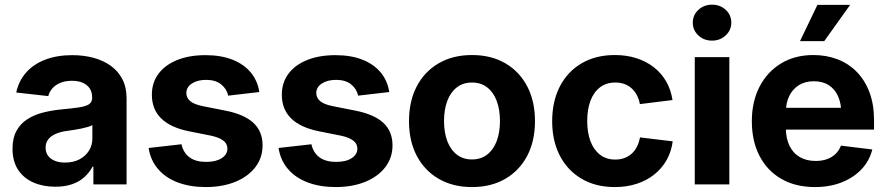

<svg xmlns="http://www.w3.org/2000/svg" viewBox="-20 -776 3732 808"><path d="M212.9 9.8Q161.1 9.8 120.4 -8.1Q79.6 -25.9 56.2 -61.5Q32.7 -97.2 32.7 -150.4Q32.7 -195.3 49.3 -225.3Q65.9 -255.4 94.5 -273.9Q123 -292.5 159.9 -302Q196.8 -311.5 236.8 -315.4Q284.2 -319.8 313 -324.2Q341.8 -328.6 354.7 -337.4Q367.7 -346.2 367.7 -363.3V-366.2Q367.7 -388.2 357.7 -403.6Q347.7 -418.9 328.6 -427.5Q309.6 -436 282.7 -436Q254.9 -436 234.1 -427.5Q213.4 -418.9 200.7 -404.5Q188 -390.1 183.1 -371.6L48.3 -386.7Q59.1 -436 90.3 -471.2Q121.6 -506.3 170.9 -525.1Q220.2 -543.9 284.2 -543.9Q331.1 -543.9 372.6 -533Q414.1 -522 445.6 -499.5Q477.1 -477.1 494.9 -442.9Q512.7 -408.7 512.7 -361.3V0H373V-74.7H369.6Q356 -49.3 334.7 -30.3Q313.5 -11.2 283.2 -0.7Q252.9 9.8 212.9 9.8ZM253.4 -91.8Q288.1 -91.8 314 -105.2Q339.8 -118.7 354.2 -141.6Q368.7 -164.6 368.7 -192.9V-249.5Q362.3 -245.6 350.1 -241.9Q337.9 -238.3 322.8 -235.1Q307.6 -231.9 291.7 -229.5Q275.9 -227.1 261.7 -225.1Q235.8 -221.7 215.6 -213.1Q195.3 -204.6 183.6 -190.2Q171.9 -175.8 171.9 -154.3Q171.9 -134.3 182.4 -120.4Q192.9 -106.4 211.2 -99.1Q229.5 -91.8 253.4 -91.8Z M845.7 11.2Q779.8 11.2 728.5 -8.1Q677.2 -27.3 645.3 -64.5Q613.3 -101.6 605.5 -153.3L743.7 -168.9Q752 -132.3 778.1 -113.5Q804.2 -94.7 847.7 -94.7Q889.2 -94.7 913.1 -110.4Q937 -126 937 -150.4Q937 -171.4 919.4 -184.6Q901.9 -197.8 867.7 -205.1L774.9 -223.6Q697.3 -239.3 658.2 -277.8Q619.1 -316.4 619.1 -377Q619.1 -428.2 647 -465.6Q674.8 -502.9 725.6 -523.4Q776.4 -543.9 844.7 -543.9Q910.2 -543.9 958.3 -524.9Q1006.3 -505.9 1035.2 -471.2Q1064 -436.5 1071.3 -388.7L940.4 -373.5Q934.1 -402.3 910.4 -421.1Q886.7 -439.9 847.7 -439.9Q811 -439.9 787.6 -424.6Q764.2 -409.2 764.2 -384.8Q764.2 -364.3 780.3 -350.6Q796.4 -336.9 832 -329.6L930.2 -310.1Q1008.8 -294.4 1046.9 -258.5Q1085 -222.7 1085 -164.6Q1085 -111.8 1054.4 -72.3Q1023.9 -32.7 970 -10.7Q916 11.2 845.7 11.2Z M1392.6 11.2Q1326.7 11.2 1275.4 -8.1Q1224.1 -27.3 1192.1 -64.5Q1160.2 -101.6 1152.3 -153.3L1290.5 -168.9Q1298.8 -132.3 1325 -113.5Q1351.1 -94.7 1394.5 -94.7Q1436 -94.7 1460 -110.4Q1483.9 -126 1483.9 -150.4Q1483.9 -171.4 1466.3 -184.6Q1448.7 -197.8 1414.6 -205.1L1321.8 -223.6Q1244.1 -239.3 1205.1 -277.8Q1166 -316.4 1166 -377Q1166 -428.2 1193.8 -465.6Q1221.7 -502.9 1272.5 -523.4Q1323.2 -543.9 1391.6 -543.9Q1457 -543.9 1505.1 -524.9Q1553.2 -505.9 1582 -471.2Q1610.8 -436.5 1618.2 -388.7L1487.3 -373.5Q1481 -402.3 1457.3 -421.1Q1433.6 -439.9 1394.5 -439.9Q1357.9 -439.9 1334.5 -424.6Q1311 -409.2 1311 -384.8Q1311 -364.3 1327.1 -350.6Q1343.3 -336.9 1378.9 -329.6L1477.1 -310.1Q1555.7 -294.4 1593.8 -258.5Q1631.8 -222.7 1631.8 -164.6Q1631.8 -111.8 1601.3 -72.3Q1570.8 -32.7 1516.8 -10.7Q1462.9 11.2 1392.6 11.2Z M1966.3 11.2Q1885.7 11.2 1825.9 -23.7Q1766.1 -58.6 1733.6 -120.8Q1701.2 -183.1 1701.2 -266.1Q1701.2 -349.6 1733.6 -412.1Q1766.1 -474.6 1825.9 -509.5Q1885.7 -544.4 1966.3 -544.4Q2047.4 -544.4 2106.9 -509.5Q2166.5 -474.6 2199 -412.1Q2231.4 -349.6 2231.4 -266.1Q2231.4 -183.1 2199 -120.8Q2166.5 -58.6 2106.9 -23.7Q2047.4 11.2 1966.3 11.2ZM1966.3 -105Q2003.9 -105 2030.3 -125.5Q2056.6 -146 2070.3 -182.4Q2084 -218.8 2084 -266.6Q2084 -314.9 2070.3 -351.3Q2056.6 -387.7 2030.3 -408.2Q2003.9 -428.7 1966.3 -428.7Q1928.7 -428.7 1902.3 -408.2Q1876 -387.7 1862.3 -351.3Q1848.6 -314.9 1848.6 -266.6Q1848.6 -218.8 1862.3 -182.4Q1876 -146 1902.3 -125.5Q1928.7 -105 1966.3 -105Z M2567.4 11.2Q2486.8 11.2 2427.5 -23.7Q2368.2 -58.6 2335.9 -121.1Q2303.7 -183.6 2303.7 -266.1Q2303.7 -349.1 2335.9 -411.9Q2368.2 -474.6 2427.5 -509.5Q2486.8 -544.4 2567.4 -544.4Q2617.2 -544.4 2658.7 -531Q2700.2 -517.6 2731.9 -492.7Q2763.7 -467.8 2783.7 -432.9Q2803.7 -397.9 2810.1 -355L2672.9 -337.9Q2668.9 -358.9 2660.2 -375.5Q2651.4 -392.1 2638.2 -404.1Q2625 -416 2607.9 -422.4Q2590.8 -428.7 2569.3 -428.7Q2531.2 -428.7 2504.9 -408.4Q2478.5 -388.2 2464.8 -351.8Q2451.2 -315.4 2451.2 -266.6Q2451.2 -218.3 2464.8 -181.9Q2478.5 -145.5 2504.9 -125Q2531.2 -104.5 2569.3 -104.5Q2590.8 -104.5 2608.2 -111.1Q2625.5 -117.7 2638.7 -129.6Q2651.9 -141.6 2660.6 -158.9Q2669.4 -176.3 2673.3 -197.8L2811 -181.2Q2805.2 -137.2 2785.2 -102.1Q2765.1 -66.9 2733.2 -41.5Q2701.2 -16.1 2659.2 -2.4Q2617.2 11.2 2567.4 11.2Z M2903.8 0V-535.6H3049.3V0ZM2976.6 -605Q2942.4 -605 2918.9 -627Q2895.5 -648.9 2895.5 -680.7Q2895.5 -712.4 2918.9 -734.4Q2942.4 -756.3 2976.6 -756.3Q3010.7 -756.3 3034.2 -734.6Q3057.6 -712.9 3057.6 -680.7Q3057.6 -648.9 3033.9 -627Q3010.3 -605 2976.6 -605Z M3409.7 11.2Q3327.6 11.2 3268.1 -23.2Q3208.5 -57.6 3176.3 -119.9Q3144 -182.1 3144 -266.1Q3144 -348.1 3176.3 -410.9Q3208.5 -473.6 3266.8 -509Q3325.2 -544.4 3402.8 -544.4Q3457.5 -544.4 3504.2 -526.6Q3550.8 -508.8 3585.2 -473.9Q3619.6 -439 3638.9 -387.9Q3658.2 -336.9 3658.2 -270.5V-230.5H3201.2V-322.3H3587.4L3520.5 -298.8Q3520.5 -339.8 3507.1 -370.4Q3493.7 -400.9 3467.8 -417.5Q3441.9 -434.1 3404.8 -434.1Q3367.7 -434.1 3341.3 -417.2Q3314.9 -400.4 3301 -371.1Q3287.1 -341.8 3287.1 -303.2V-238.8Q3287.1 -193.8 3302.5 -162.4Q3317.9 -130.9 3346.2 -114.7Q3374.5 -98.6 3412.6 -98.6Q3439 -98.6 3460.2 -106.2Q3481.4 -113.8 3496.3 -128.2Q3511.2 -142.6 3519 -163.1L3650.9 -147Q3639.2 -99.6 3606 -64.2Q3572.8 -28.8 3522.7 -8.8Q3472.7 11.2 3409.7 11.2ZM3346.7 -603 3419.9 -755.4H3557.6L3448.7 -603Z"/></svg>

Font: Inter 20pt
Style: Bold
Weight: 700
Version: Version 4.001;git-66647c0bb